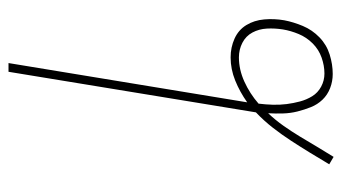

<svg xmlns="http://www.w3.org/2000/svg" viewBox="-192 -582 785 440"><g transform="rotate(-90 200.0 -362.5)"><path d="M60 10 43 0Q56 -22 69.5 -44Q83 -66 97 -87.5Q111 -109 127 -129.5Q143 -150 162 -168L255 -735H275L185 -188Q209 -205 235 -215.5Q261 -226 288 -226Q311 -226 331 -217Q351 -208 362 -190Q373 -172 375 -149Q377 -126 373 -103Q369 -82 360 -60.5Q351 -39 334 -22.5Q317 -6 294.5 1Q272 8 250 8Q233 8 217.5 2Q202 -4 191 -15.5Q180 -27 174 -42Q168 -57 164 -73Q160 -89 159.5 -106Q159 -123 160 -140Q144 -123 131 -104.5Q118 -86 106.5 -67Q95 -48 83.5 -28.5Q72 -9 60 10ZM251 -11Q269 -11 287.5 -17.5Q306 -24 320 -38Q334 -52 341.5 -70Q349 -88 352 -106Q355 -125 354 -143Q353 -161 345 -176Q337 -191 321.5 -199Q306 -207 288 -207Q260 -207 232.5 -194.5Q205 -182 182 -162Q180 -146 179.5 -129.5Q179 -113 181 -97.5Q183 -82 187 -67Q191 -52 199 -39Q207 -26 221 -18.5Q235 -11 251 -11Z"/></g></svg>

Font: Iosevka Aile Thin
Style: Italic
Weight: 100
Italic angle: -9°
Designer: Belleve Invis
Foundry: Belleve Invis
Version: Version 31.1.0; ttfautohint (v1.8.4)